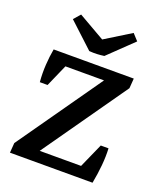

<svg xmlns="http://www.w3.org/2000/svg" viewBox="-127 -748 691 829"><g transform="rotate(20 219.0 -334.0)"><path d="M18.1 0 21.5 -45.4 329.1 -483.4H411.1L407.7 -438L100.1 0ZM18.1 0 83.5 -51.3H397.9L397 0ZM35.2 -330.1Q31.7 -370.1 34.2 -409.7Q36.6 -449.2 43 -483.4L124.5 -452.1L70.8 -330.1ZM42.5 -432.1 43 -483.4H411.1L346.2 -432.1ZM411.6 -163.1Q413.6 -127 409.7 -85Q405.8 -43 397.5 0L316.9 -30.3L376 -163.1ZM189.9 -529.3 76.2 -634.8 103 -665.5 253.4 -579.1ZM189.9 -529.3 197.8 -578.6 343.3 -668.5 370.1 -639.2 258.3 -531.7Q241.7 -529.3 225.6 -528.6Q209.5 -527.8 189.9 -529.3Z"/></g></svg>

Font: Markazi Text Medium
Style: Regular
Weight: 500
Designer: Borna Izadpanah (Arabic designer), Fiona Ross (Arabic design director) and Florian Runge (Latin designer)
Foundry: Borna Izadpanah and Florian Runge
Version: Version 1.001